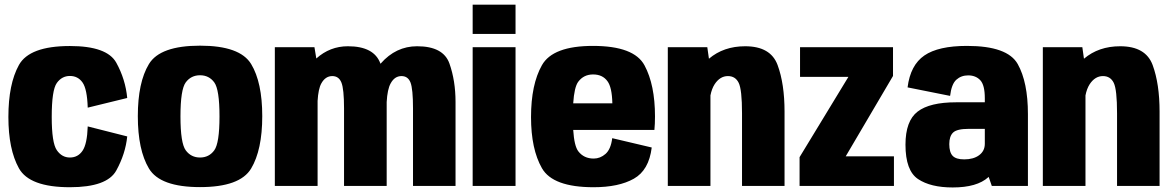

<svg xmlns="http://www.w3.org/2000/svg" viewBox="-20 -798 5036 824"><path d="M280 5.5Q106.5 5.5 61.2 -75.8Q16 -157 16 -296Q16 -437.5 61.2 -519Q106.5 -600.5 280 -600.5Q439.5 -600.5 479 -529Q518.5 -457.5 526 -377.5L356.5 -336Q354 -416 334.2 -444Q314.5 -472 280 -472Q245.5 -472 223.8 -441.8Q202 -411.5 202 -296Q202 -185 223.8 -153.5Q245.5 -122 280 -122Q314.5 -122 334.2 -151Q354 -180 356.5 -255.5L526 -212.5Q518.5 -138 479 -66.2Q439.5 5.5 280 5.5Z M838.5 5Q667 5 619.2 -74.8Q571.5 -154.5 571.5 -299.5Q571.5 -444.5 619.2 -523.2Q667 -602 838.5 -602Q1010 -602 1057.8 -523.2Q1105.5 -444.5 1105.5 -299.5Q1105.5 -154.5 1057.8 -74.8Q1010 5 838.5 5ZM838.5 -122Q877 -122 899.5 -152.8Q922 -183.5 922 -298.5Q922 -414 899.5 -444.5Q877 -475 838.5 -475Q800 -475 777.2 -444.5Q754.5 -414 754.5 -298.5Q754.5 -183.5 777.2 -152.8Q800 -122 838.5 -122Z M1159.5 0V-595.5H1329.5L1337.5 -547Q1396 -599.5 1473 -599.5Q1585.5 -599.5 1612.5 -525.5Q1613 -525 1613 -524.5Q1613.5 -525 1614 -525.5Q1679 -599.5 1770 -599.5Q1882.5 -599.5 1908.8 -525.5Q1935 -451.5 1935 -360.5V0H1752.5V-333Q1752.5 -416 1741.8 -443.8Q1731 -471.5 1703 -471.5Q1673.5 -471.5 1656.5 -440Q1642.5 -415 1639.5 -360V0H1456.5V-333Q1456.5 -416 1445.2 -443.8Q1434 -471.5 1406 -471.5Q1376.5 -471.5 1359 -440Q1346 -416.5 1343 -365V0Z M2008.5 0V-595.5H2192.5V0ZM2008.5 -778H2192.5V-652.5H2008.5Z M2527.5 5.5Q2352.5 5.5 2305.8 -76.2Q2259 -158 2259 -295.5Q2259 -435.5 2305.8 -518.2Q2352.5 -601 2525 -601Q2701.5 -601 2746.2 -517.2Q2791 -433.5 2791 -298.5Q2791 -265.5 2788.5 -240.5H2440Q2444.5 -171 2462 -148.5Q2486 -117.5 2528 -117.5Q2556 -117.5 2578.8 -137.5Q2601.5 -157.5 2607.5 -205L2777 -165Q2765 -67.5 2700.2 -31Q2635.5 5.5 2527.5 5.5ZM2440 -354.5H2608Q2606.5 -423.5 2587 -449.5Q2566 -478.5 2525.5 -478.5Q2485 -478.5 2461.5 -447Q2444.5 -424 2440 -354.5Z M2846 0V-595.5H3015.5L3022.5 -546Q3085.5 -599.5 3178 -599.5Q3287.5 -599.5 3317.2 -518.8Q3347 -438 3347 -319V0H3164.5V-312Q3164.5 -413.5 3150.2 -442.5Q3136 -471.5 3104 -471.5Q3070 -471.5 3047 -436.5Q3034.5 -417 3029 -388.5V0Z M3411.5 0V-123.5L3621 -468H3413.5V-595.5H3812.5V-472L3609.5 -127H3816.5V0Z M4236.5 0 4223 -39Q4222.5 -38.5 4221.5 -37.5Q4173 6.5 4068.5 6.5Q3974 6.5 3920 -29.5Q3866 -65.5 3866 -177Q3866 -279 3918 -319Q3970 -359 4083.5 -359H4206.5V-376.5Q4206.5 -433 4187 -453.8Q4167.5 -474.5 4135 -474.5Q4105 -474.5 4084.2 -455.8Q4063.5 -437 4057.5 -386.5L3875 -423Q3887 -518.5 3947 -559.8Q4007 -601 4130 -601Q4304 -601 4347.8 -523Q4391.5 -445 4391.5 -308.5V0ZM4206.5 -181V-245H4137.5Q4087 -245 4070.5 -229.2Q4054 -213.5 4054 -179.5Q4054 -144.5 4068.5 -129.2Q4083 -114 4118 -114Q4158 -114 4182.2 -132Q4206.5 -150 4206.5 -181Z M4455.5 0V-595.5H4625L4632 -546Q4695 -599.5 4787.5 -599.5Q4897 -599.5 4926.8 -518.8Q4956.5 -438 4956.5 -319V0H4774V-312Q4774 -413.5 4759.8 -442.5Q4745.5 -471.5 4713.5 -471.5Q4679.5 -471.5 4656.5 -436.5Q4644 -417 4638.5 -388.5V0Z"/></svg>

Font: Anybody ExtraBold
Style: Regular
Weight: 800
Designer: Tyler Finck
Foundry: Etcetera Type Company
Version: Version 1.010; ttfautohint (v1.8.3) -l 8 -r 50 -G 200 -x 14 